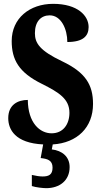

<svg xmlns="http://www.w3.org/2000/svg" viewBox="-20 -744 531 1001"><path d="M221 237C291 237 343 197 343 127C343 73 304 41 250 35L255 9C383 1 465 -80 465 -202C465 -302 426 -366 305 -424C187 -480 162 -519 162 -571C162 -632 194 -664 239 -664C299 -664 331 -592 331 -525C413 -525 442 -556 442 -603C442 -662 385 -724 257 -724C135 -724 41 -649 41 -530C41 -433 78 -366 198 -307C288 -262 342 -228 342 -156C342 -96 309 -49 249 -49C188 -49 126 -103 125 -223C73 -223 23 -198 23 -128C23 -69 59 2 205 9L192 80C227 84 254 91 254 130C254 167 234 176 202 176C187 176 167 173 146 168V226C167 233 205 237 221 237Z"/></svg>

Font: Noto Serif Sinhala ExtraCondensed ExtraBold
Style: Regular
Weight: 800
Width: 2
Designer: Jelle Bosma - Monotype Design Team
Foundry: Monotype Imaging Inc.
Version: Version 2.007